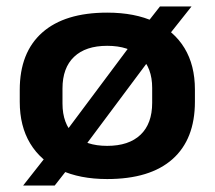

<svg xmlns="http://www.w3.org/2000/svg" viewBox="-20 -539 663 593"><path d="M311 14Q226.5 14 166 -14.2Q105.5 -42.5 73.2 -96Q41 -149.5 41 -224.5V-261.5Q41 -377 110.5 -438.5Q180 -500 311 -500Q396.5 -500 457 -471.8Q517.5 -443.5 549.8 -390.5Q582 -337.5 582 -262.5V-225Q582 -109 512.8 -47.5Q443.5 14 311 14ZM51.5 34 140 -78.5 170.5 -115 401 -423.5 425 -456.5 474 -519H571.5L485 -410L457 -375.5L227.5 -68L205 -37.5L149 34ZM311 -88.5Q378 -88.5 414 -122.8Q450 -157 450 -221.5V-267.5Q450 -329.5 414.2 -363.5Q378.5 -397.5 311 -397.5Q244.5 -397.5 208.8 -363.5Q173 -329.5 173 -265.5V-219.5Q173 -156.5 208.8 -122.5Q244.5 -88.5 311 -88.5Z"/></svg>

Font: Anek Gujarati SemiExpanded SemiBold
Style: Regular
Weight: 600
Width: 6
Designer: Mrunmayee Ghaisas (Gujarati), Yesha Goshar (Latin)
Foundry: Ek Type
Version: Version 1.003